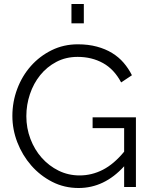

<svg xmlns="http://www.w3.org/2000/svg" viewBox="-20 -937 756 962"><path d="M602 -104Q503 5 374 5Q302 5 241.5 -26Q181 -57 136.5 -108Q92 -159 67 -223.5Q42 -288 42 -356Q42 -427 66.5 -492Q91 -557 135 -606.5Q179 -656 239 -685.5Q299 -715 370 -715Q422 -715 465 -703.5Q508 -692 541.5 -671.5Q575 -651 599.5 -622.5Q624 -594 641 -560L587 -524Q552 -590 496 -621Q440 -652 369 -652Q310 -652 262.5 -627Q215 -602 181.5 -560.5Q148 -519 130 -465.5Q112 -412 112 -355Q112 -295 132.5 -241Q153 -187 189 -146.5Q225 -106 273.5 -82Q322 -58 379 -58Q440 -58 495.5 -86.5Q551 -115 602 -177V-295H444V-349H661V0H602ZM338 -820V-917H400V-820Z"/></svg>

Font: IngvarSans
Style: Regular
Weight: 400
Version: Version 1.000